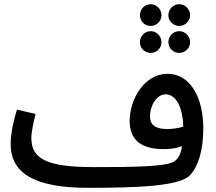

<svg xmlns="http://www.w3.org/2000/svg" viewBox="-20 -877 1035 918"><path d="M701 -753C729 -753 752 -776 752 -804C752 -833 729 -857 701 -857C671 -857 649 -833 649 -804C649 -776 671 -753 701 -753ZM837 -753C865 -753 889 -776 889 -804C889 -833 865 -857 837 -857C808 -857 785 -833 785 -804C785 -776 808 -753 837 -753ZM701 -624C729 -624 752 -647 752 -675C752 -704 729 -728 701 -728C671 -728 649 -704 649 -675C649 -647 671 -624 701 -624ZM837 -624C865 -624 889 -647 889 -675C889 -704 865 -728 837 -728C808 -728 785 -704 785 -675C785 -647 808 -624 837 -624ZM400 21C632 21 838 14 888 -39C931 -84 952 -166 952 -264C952 -401 896 -524 780 -524C672 -524 600 -405 600 -298C600 -204 660 -164 763 -164C793 -164 824 -168 850 -178C845 -142 834 -120 814 -106C776 -79 608 -78 426 -78C197 -78 130 -121 130 -217C130 -250 142 -299 150 -332L61 -353C46 -303 31 -242 31 -188C31 -47 148 21 400 21ZM697 -320C697 -372 729 -426 772 -426C824 -426 855 -358 856 -271C832 -264 804 -260 779 -260C720 -260 697 -283 697 -320Z"/></svg>

Font: Noto Sans Arabic UI Md
Style: Regular
Weight: 500
Designer: Monotype Design Team, Nadine Chahine and Nizar Qandah
Foundry: Monotype Imaging Inc.
Version: Version 2.010